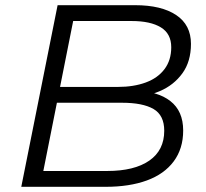

<svg xmlns="http://www.w3.org/2000/svg" viewBox="-20 -720 794 740"><path d="M62 0 202 -700H501Q602 -700 659 -662Q716 -624 716 -551Q716 -483 683 -437.5Q650 -392 596.5 -369Q543 -346 481 -346L503 -369Q587 -369 636.5 -330.5Q686 -292 686 -217Q686 -147 649.5 -98Q613 -49 546 -24.5Q479 0 387 0ZM147 -61H393Q498 -61 555.5 -101Q613 -141 613 -216Q613 -276 571.5 -300Q530 -324 450 -324H187L199 -385H435Q495 -385 541.5 -402Q588 -419 614 -453.5Q640 -488 640 -538Q640 -590 600 -614.5Q560 -639 487 -639H262Z"/></svg>

Font: MOST Montserrat
Style: Italic
Weight: 400
Italic angle: -11.3°
Designer: Julieta Ulanovsky
Foundry: Julieta Ulanovsky
Version: Version 8.000;March 11, 2024;FontCreator 15.0.0.2926 64-bit